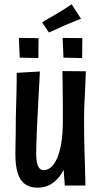

<svg xmlns="http://www.w3.org/2000/svg" viewBox="-20 -856 462 886"><path d="M153 10Q117 10 94 -7.5Q71 -25 61 -59.5Q51 -94 51 -143Q51 -157 51.5 -182Q52 -207 52.5 -240.5Q53 -274 53 -311Q54 -343 54.5 -372Q55 -401 56 -427Q57 -453 57 -476.5Q57 -500 57 -520L164 -526Q163 -501 161.5 -475.5Q160 -450 158.5 -422.5Q157 -395 155.5 -363.5Q154 -332 152 -294Q151 -271 150 -249.5Q149 -228 148.5 -209.5Q148 -191 147.5 -175.5Q147 -160 147 -148Q147 -123 150.5 -106Q154 -89 161.5 -80Q169 -71 182 -71Q199 -71 214.5 -83.5Q230 -96 242.5 -123.5Q255 -151 262.5 -194Q270 -237 270 -298L315 -302Q315 -251 309 -204Q303 -157 291.5 -118Q280 -79 261 -50.5Q242 -22 215 -6Q188 10 153 10ZM279 0 271 -109Q271 -158 270.5 -205Q270 -252 270 -298Q270 -325 270 -356.5Q270 -388 269.5 -419Q269 -450 269 -478.5Q269 -507 268 -528L376 -527Q375 -497 374 -470Q373 -443 371.5 -417.5Q370 -392 369 -368.5Q368 -345 368 -324Q368 -303 368 -283Q368 -257 368.5 -224Q369 -191 370 -156.5Q371 -122 372 -91Q373 -60 373.5 -36Q374 -12 374 0ZM206 -706 174 -753Q181 -757 191 -763Q201 -769 215 -777Q229 -785 246 -795Q262 -804 274 -812Q286 -820 295.5 -826.5Q305 -833 311 -836L354 -769Q345 -767 334 -762Q323 -757 310 -752Q297 -747 281 -740Q267 -734 249 -725.5Q231 -717 218.5 -711.5Q206 -706 206 -706ZM157 -588 71 -590 67 -681 158 -680ZM359 -588 273 -590 269 -681 360 -680Z"/></svg>

Font: Truculenta
Style: Bold
Weight: 700
Designer: Ivan Castro, Eva Sanz & Omnibus-Type Team
Foundry: Omnibus-Type
Version: Version 1.002